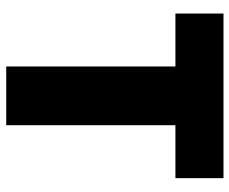

<svg xmlns="http://www.w3.org/2000/svg" viewBox="-82 -672 754 631"><g transform="rotate(90 295.5 -357.0)"><path d="M392 0H199V-556H25V-714H566V-556H392Z"/></g></svg>

Font: Noto Sans Black
Style: Regular
Weight: 900
Designer: Monotype Design Team
Foundry: Monotype Imaging Inc.
Version: Version 2.007